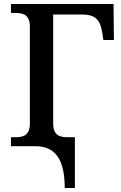

<svg xmlns="http://www.w3.org/2000/svg" viewBox="-20 -734 609 964"><path d="M305 210H356V-45H317C275 -45 247 -59 247 -114V-661H394C464 -661 484 -628 493 -572L499 -533H552L550 -714H35V-669H56C97 -669 130 -660 130 -599V-115C130 -54 97 -45 56 -45H35V0H158C254 0 305 62 305 210Z"/></svg>

Font: Noto Serif Thai Medium
Style: Regular
Weight: 500
Designer: Monotype Design Team
Foundry: Monotype Imaging Inc.
Version: Version 1.901;PS 001.901;hotconv 1.0.88;makeotf.lib2.5.64775